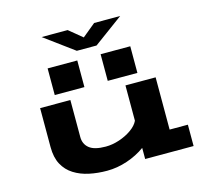

<svg xmlns="http://www.w3.org/2000/svg" viewBox="-130 -1100 1360 1260"><g transform="rotate(-15 550.0 -469.5)"><path d="M446.5 10Q382.5 10 325 -2.2Q267.5 -14.5 222.8 -42.8Q178 -71 152.5 -118.2Q127 -165.5 127 -236V-501H332.5V-249.5Q332.5 -201.5 367 -173.5Q401.5 -145.5 478.5 -145.5Q524 -145.5 571.2 -161.2Q618.5 -177 655.2 -203Q692 -229 706.5 -260V-500H911.5V-145H1035.5V0H706.5V-75.5Q653 -36.5 584 -13.2Q515 10 446.5 10ZM242 -740H443.5V-559H242ZM602 -740H803.5V-559H602ZM257 -949H434L524 -875L614 -949H791L591 -802H457Z"/></g></svg>

Font: Trispace Expanded ExtraBold
Style: Regular
Weight: 800
Width: 7
Designer: Tyler Finck
Foundry: Etcetera Type Company
Version: Version 1.210; ttfautohint (v1.8.3)